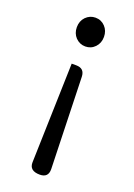

<svg xmlns="http://www.w3.org/2000/svg" viewBox="-146 -615 615 878"><g transform="rotate(20 161.5 -176.0)"><path d="M166 205Q115 205 116 163L130 -322H152Q193 -322 194 -281L207 163Q208 205 166 205ZM161 -417Q134 -417 114 -437Q95 -457 95 -487Q95 -517 114 -537Q134 -557 161 -557Q189 -557 208 -537Q227 -517 227 -487Q227 -457 208 -437Q189 -417 161 -417Z"/></g></svg>

Font: Swei Gothic CJK TC Regular
Style: Regular
Weight: 400
Version: Version 2.129